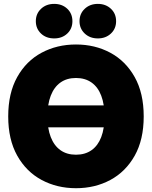

<svg xmlns="http://www.w3.org/2000/svg" viewBox="-20 -971 792 1002"><path d="M615.2 -420.9V-306.6H168.9V-420.9ZM376.5 11.2Q277.3 11.2 197 -32Q116.7 -75.2 69.8 -158.9Q22.9 -242.7 22.9 -363.3Q22.9 -484.9 69.8 -568.8Q116.7 -652.8 197 -695.8Q277.3 -738.8 376.5 -738.8Q475.6 -738.8 555.7 -695.8Q635.7 -652.8 682.9 -568.8Q730 -484.9 730 -363.3Q730 -242.2 682.9 -158.4Q635.7 -74.7 555.7 -31.7Q475.6 11.2 376.5 11.2ZM376.5 -163.6Q424.3 -163.6 457.8 -187.3Q491.2 -210.9 508.3 -255.6Q525.4 -300.3 525.4 -363.3Q525.4 -426.8 508.3 -471.7Q491.2 -516.6 457.8 -540.3Q424.3 -564 376.5 -564Q328.6 -564 295.4 -540.3Q262.2 -516.6 244.9 -471.7Q227.5 -426.8 227.5 -363.3Q227.5 -300.3 244.9 -255.6Q262.2 -210.9 295.4 -187.3Q328.6 -163.6 376.5 -163.6ZM490.7 -770.5Q449.2 -770.5 422.1 -796.1Q395 -821.8 395 -860.4Q395 -899.4 422.1 -925Q449.2 -950.7 490.7 -950.7Q531.7 -950.7 558.8 -925.3Q585.9 -899.9 585.9 -860.4Q585.9 -821.3 558.8 -795.9Q531.7 -770.5 490.7 -770.5ZM262.7 -770.5Q220.7 -770.5 193.8 -796.1Q167 -821.8 167 -860.4Q167 -899.4 194.1 -925Q221.2 -950.7 262.7 -950.7Q304.2 -950.7 331.1 -925.3Q357.9 -899.9 357.9 -860.4Q357.9 -821.3 331.1 -795.9Q304.2 -770.5 262.7 -770.5Z"/></svg>

Font: Inter 28pt Black
Style: Regular
Weight: 900
Designer: Rasmus Andersson
Foundry: rsms
Version: Version 4.001;git-66647c0bb